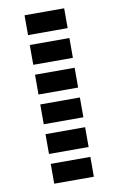

<svg xmlns="http://www.w3.org/2000/svg" viewBox="-92 -881 576 932"><g transform="rotate(-10 195.5 -415.0)"><path d="M97.7 -585.9V-683.6H293V-585.9ZM97.7 0V-97.7H293V0ZM97.7 -146.5V-244.1H293V-146.5ZM97.7 -293V-390.6H293V-293ZM97.7 -439.5V-537.1H293V-439.5ZM97.7 -732.4V-830.1H293V-732.4Z"/></g></svg>

Font: Trigram
Style: Regular
Weight: 400
Designer: GGBotNet
Foundry: GGBotNet
Version: 1.05